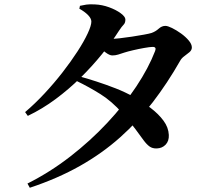

<svg xmlns="http://www.w3.org/2000/svg" viewBox="-20 -816 1040 897"><path d="M350.9 -459.2Q386.8 -449.5 430.7 -435.2Q474.6 -421 520.8 -403Q566.9 -384.9 605.9 -362.7Q647.3 -339.3 684.1 -311.4Q720.8 -283.5 744 -252Q767.2 -220.5 768.7 -185.5Q770.1 -157.4 753.9 -140.3Q737.7 -123.3 712.6 -122.5Q692.6 -121.8 679 -131.4Q665.3 -141.1 650.3 -161.4Q635.3 -181.7 612.4 -213.1Q589.5 -244.4 551 -288.1Q502.5 -342.8 449.6 -376Q396.8 -409.2 336.4 -438.5ZM97.3 -292.3Q143.3 -331.3 188.1 -379.4Q232.9 -427.5 272.5 -478.4Q312 -529.4 342.2 -576Q372.5 -622.7 389.6 -659.6Q406.8 -696.4 406.8 -715.3Q406.8 -729.8 390.9 -746Q374.9 -762.2 350.8 -775.1L353.5 -788.8Q367.9 -792.2 383.5 -794.5Q399.1 -796.7 423.1 -795.4Q457 -794 489.8 -782Q522.6 -769.9 544.2 -753.9Q565.8 -737.8 565.8 -724.7Q565.8 -709 557.5 -700.7Q549.2 -692.4 536.1 -672.7Q502.1 -619.4 456.6 -563.2Q411 -506.9 356.4 -453Q301.8 -399.1 239.8 -353.1Q177.9 -307.1 109.9 -274.6ZM108.3 41.5Q213.8 -11.5 308.1 -84.7Q402.4 -157.9 480.7 -241.6Q559.1 -325.3 616.6 -411.7Q674 -498.1 704.7 -577.8Q712.4 -597.4 692.5 -596.9Q680 -596.6 653.9 -592Q627.8 -587.4 601.7 -581.3Q575.6 -575.2 561 -570.4Q545 -565.2 532.2 -561.1Q519.4 -557 504.5 -557Q492.1 -557 473.2 -571Q454.2 -585 433.9 -602.4L452.2 -638.2Q468.7 -635.9 479.1 -635.1Q489.5 -634.4 500 -634.4Q512.7 -634.4 539.4 -637.2Q566.2 -640.1 596.6 -644.8Q627.1 -649.5 652.3 -654.1Q677.6 -658.7 687.6 -661.9Q706.7 -668.6 721.2 -681.8Q735.8 -695.1 752.6 -695.1Q763.5 -695.1 783.9 -685.1Q804.3 -675 825.5 -659.8Q846.7 -644.6 861.5 -627.1Q876.3 -609.6 876.3 -594.3Q876.3 -581.9 865.3 -572.4Q854.2 -562.9 841.3 -553.7Q828.4 -544.5 821.7 -532.2Q762.2 -427.7 693.5 -338.2Q624.8 -248.7 541 -174.1Q457.2 -99.4 353.3 -40.7Q249.3 18 119.2 61.2Z"/></svg>

Font: Source Han Serif JP VF
Style: Regular
Weight: 250
Designer: Ryoko NISHIZUKA 西塚涼子 (kana & ideographs); Frank Grießhammer (Latin, Greek & Cyrillic); Wenlong ZHANG 张文龙 (bopomofo); San
Foundry: Adobe
Version: Version 2.001;hotconv 1.1.0;makeotfexe 2.6.0